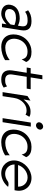

<svg xmlns="http://www.w3.org/2000/svg" viewBox="1134 -1818 695 3002"><g transform="rotate(90 1481.0 -316.5)"><path d="M195 11C273 11 349 -62 349 -62L359 -72L348 0H404L452 -301C470 -412 420 -462 309 -462C232 -462 185 -442 140 -409L164 -362C204 -392 243 -401 300 -401C371 -401 401 -373 389 -300L381 -250L374 -253C374 -253 327 -278 271 -278C163 -278 71 -236 54 -129C41 -44 100 11 195 11ZM262 -219C317 -219 369 -196 369 -196L372 -195L362 -135L361 -134C361 -134 289 -48 208 -48C152 -48 113 -73 122 -130C133 -201 198 -219 262 -219Z M522 -131C539 -48 602 11 713 11C791 11 867 -15 920 -49L919 -122L899 -107C852 -74 792 -52 723 -52C699 -52 678 -56 658 -65C605 -88 575 -145 588 -226C592 -250 600 -274 611 -295C644 -354 703 -400 783 -400C854 -400 894 -378 907 -308L949 -379C919 -450 850 -462 788 -462C754 -462 722 -456 692 -444C609 -411 539 -338 521 -226C516 -192 516 -160 522 -131Z M1117 -387 1081 -159C1066 -49 1113 11 1221 11C1286 11 1314 -5 1349 -27L1330 -80C1302 -61 1288 -50 1231 -50C1160 -50 1134 -92 1145 -164L1180 -387H1365L1375 -449H1190L1219 -632H1156L1127 -449H1045L1035 -387Z M1483 -10 1512 -196C1521 -253 1548 -299 1581 -331C1611 -360 1652 -385 1702 -385C1743 -385 1756 -379 1771 -368L1806 -428C1783 -440 1775 -447 1720 -447C1644 -447 1589 -402 1546 -351L1535 -338L1552 -446L1481 -399L1420 -10Z M1940 -532C1971 -532 2001 -557 2006 -588C2011 -619 1989 -644 1958 -644C1927 -644 1897 -619 1892 -588C1887 -557 1909 -532 1940 -532ZM1890 -10 1959 -451H1896L1827 -10Z M2010 -131C2027 -48 2090 11 2201 11C2279 11 2355 -15 2408 -49L2407 -122L2387 -107C2340 -74 2280 -52 2211 -52C2187 -52 2166 -56 2146 -65C2093 -88 2063 -145 2076 -226C2080 -250 2088 -274 2099 -295C2132 -354 2191 -400 2271 -400C2342 -400 2382 -378 2395 -308L2437 -379C2407 -450 2338 -462 2276 -462C2242 -462 2210 -456 2180 -444C2097 -411 2027 -338 2009 -226C2004 -192 2004 -160 2010 -131Z M2688 11C2770 11 2849 -31 2901 -96C2886 -101 2843 -112 2813 -90C2779 -65 2740 -50 2698 -50C2616 -50 2554 -110 2551 -191V-197H2954L2959 -227C2980 -358 2891 -462 2763 -462C2635 -462 2512 -357 2491 -226C2470 -95 2560 11 2688 11ZM2562 -258C2590 -340 2671 -401 2754 -401C2837 -401 2897 -340 2898 -258V-252H2560Z"/></g></svg>

Font: Charger Pro
Style: LitObl
Weight: 300
Designer: Jasper
Foundry: Cannot Into Space Fonts
Version: Version 1.09